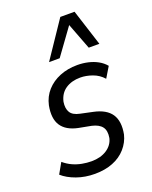

<svg xmlns="http://www.w3.org/2000/svg" viewBox="-140 -815 711 900"><g transform="rotate(-20 215.0 -364.5)"><path d="M176 9Q127 9 85 -6Q43 -21 16 -45L46 -98Q66 -81 88 -71Q110 -61 134 -56.5Q158 -52 181 -52Q226 -52 257 -72Q288 -92 296 -126Q302 -161 287.5 -180.5Q273 -200 238 -208L175 -220Q117 -232 93.5 -268Q70 -304 82 -367Q91 -408 117.5 -437.5Q144 -467 183.5 -483Q223 -499 271 -499Q299 -499 325 -493Q351 -487 372.5 -475Q394 -463 409 -445L377 -392Q355 -417 324 -428Q293 -439 264 -439Q221 -439 191 -419Q161 -399 152 -359Q147 -327 159 -307Q171 -287 206 -280L267 -267Q329 -254 353.5 -217.5Q378 -181 366 -118Q357 -81 331 -51.5Q305 -22 265.5 -6.5Q226 9 176 9ZM152 -557 274 -738H345L403 -557H350L300 -688L205 -557Z"/></g></svg>

Font: Nunito Sans 10pt Condensed
Style: Italic
Weight: 400
Width: 3
Italic angle: -9°
Designer: Vernon Adams
Foundry: Vernon Adams
Version: Version 3.101;gftools[0.9.27]